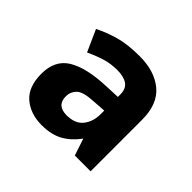

<svg xmlns="http://www.w3.org/2000/svg" viewBox="-98 -833 577 577"><g transform="rotate(45 190.5 -544.5)"><path d="M199 -722Q263 -722 301 -690Q339 -658 339 -592V-373H272L254 -427Q233 -398 205.5 -382.5Q178 -367 137 -367Q89 -367 58 -393.5Q27 -420 27 -476Q27 -534 69 -559Q111 -584 191 -587L239 -589V-599Q239 -624 223.5 -634.5Q208 -645 181 -645Q154 -645 130.5 -638Q107 -631 79 -618L48 -687Q80 -703 114.5 -712.5Q149 -722 199 -722ZM196 -528Q154 -526 140.5 -512.5Q127 -499 127 -480Q127 -441 169 -441Q205 -441 222 -462.5Q239 -484 239 -515V-531Z"/></g></svg>

Font: Noto Sans Georgian Bold
Style: Regular
Weight: 700
Designer: Monotype Design Team, Akaki Razmadze
Foundry: Google LLC
Version: Version 2.005; ttfautohint (v1.8.4.7-5d5b)